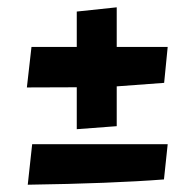

<svg xmlns="http://www.w3.org/2000/svg" viewBox="-20 -486 540 530"><path d="M191.9 -245.1 54.2 -244.6 66.9 -356.4H191.9V-454.1L302.2 -465.8V-356.4H442.9L433.1 -257.3L302.2 -247.6V-137.7L191.9 -129.4ZM68.8 -87.9H442.9L432.6 9.3Q288.1 20.5 56.6 23.9Z"/></svg>

Font: Vesper Libre Heavy
Style: Regular
Weight: 900
Designer: Robert Keller & Kimya Gandhi
Foundry: Mota Italic
Version: Version 1.058